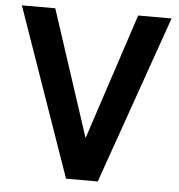

<svg xmlns="http://www.w3.org/2000/svg" viewBox="-51 -748 741 796"><g transform="rotate(5 319.5 -350.0)"><path d="M253 0 8 -700H147L319 -175L492 -700H631L385 0Z"/></g></svg>

Font: Zen Kaku Gothic Antique Black
Style: Regular
Weight: 900
Designer: Yoshimichi Ohira
Foundry: Positype
Version: Version 1.001